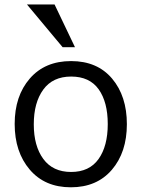

<svg xmlns="http://www.w3.org/2000/svg" viewBox="-20 -817 626 849"><path d="M44.9 0ZM256.8 -608.4 99.1 -797.4H221.2L311.5 -608.4ZM541 -267.8Q541 -143.6 474.6 -66.2Q408.2 11.2 293.2 11.2Q178.2 11.2 111.6 -66.9Q44.9 -145 44.9 -268.8Q44.9 -392.6 111.8 -469.7Q178.7 -546.9 294.4 -546.9Q410.2 -546.9 475.6 -469.5Q541 -392.1 541 -267.8ZM129.4 -267.3Q129.4 -171.4 171.6 -114Q213.9 -56.6 294.4 -56.6Q375 -56.6 415.8 -113.8Q456.5 -170.9 456.5 -268.3Q456.5 -365.7 416.3 -422.1Q376 -478.5 294.7 -478.5Q213.4 -478.5 171.4 -420.9Q129.4 -363.3 129.4 -267.3Z"/></svg>

Font: Oxygen
Style: Normal
Weight: 400
Designer: Vernon Adams
Foundry: Vernon Adams
Version: Version Release 0.2.2 webfont; ttfautohint (v0.8.52-bc40) -l